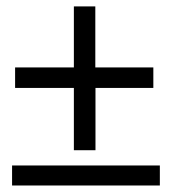

<svg xmlns="http://www.w3.org/2000/svg" viewBox="-20 -570 528 590"><path d="M207 -108.4V-299.8H26.4V-362.8H207V-550.3H272.9V-362.8H451.2V-299.8H273.4V-108.4ZM17.1 0V-61.5H471.2V0Z"/></svg>

Font: Comme
Style: Regular
Weight: 400
Designer: Vernon Adams
Foundry: Vernon Adams
Version: Version 1.000;gftools[0.9.27]